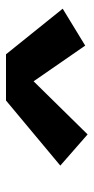

<svg xmlns="http://www.w3.org/2000/svg" viewBox="144 -900 312 640"><g transform="rotate(-90 300.0 -580.0)"><path d="M172 -444 68 -535 285 -716H439L591 -527L468 -452L349 -624Z"/></g></svg>

Font: Iosevka Slab Heavy Extended
Style: Italic
Weight: 900
Width: 7
Italic angle: -9°
Monospace: yes
Designer: Belleve Invis
Foundry: Belleve Invis
Version: Version 11.1.0; ttfautohint (v1.8.3)